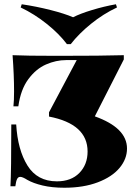

<svg xmlns="http://www.w3.org/2000/svg" viewBox="-20 -867 647 901"><path d="M576 -170Q576 -121 541 -79Q506 -37 439 -11.5Q372 14 282 14Q224 14 180 3.5Q136 -7 108 -23Q86 -37 75 -37Q65 -37 60 -26.5Q55 -16 52 7H29Q33 -61 33 -283H56Q63 -164 109 -90Q155 -16 247 -16Q314 -16 352.5 -55.5Q391 -95 391 -156Q391 -285 210 -320V-340L340 -585H290Q243 -585 196 -564.5Q149 -544 113 -495.5Q77 -447 66 -368H43Q46 -394 46 -438Q46 -514 39 -608Q101 -605 248 -605Q464 -605 561 -608V-588L425 -321Q576 -267 576 -170ZM529 -832Q465 -802 407.5 -755.5Q350 -709 312 -660H294Q258 -708 200 -754.5Q142 -801 77 -832L82 -847Q150 -837 217 -820Q284 -803 323 -786Q356 -803 412 -820Q468 -837 524 -847Z"/></svg>

Font: Playfair Display SC Black
Style: Regular
Weight: 900
Designer: Claus Eggers Sørensen
Foundry: Claus Eggers Sørensen
Version: Version 1.200; ttfautohint (v1.6)